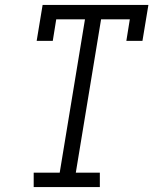

<svg xmlns="http://www.w3.org/2000/svg" viewBox="-20 -755 640 775"><path d="M116 0V-58H221L323 -677H207L193 -590H128L152 -735H579L555 -590H490L504 -677H388L286 -58H383V0Z"/></svg>

Font: Iosevka Slab Light Extended
Style: Italic
Weight: 300
Width: 7
Italic angle: -9°
Monospace: yes
Designer: Belleve Invis
Foundry: Belleve Invis
Version: Version 11.1.0; ttfautohint (v1.8.3)